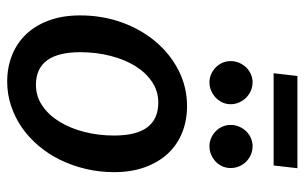

<svg xmlns="http://www.w3.org/2000/svg" viewBox="-184 -696 888 561"><g transform="rotate(90 260.5 -416.0)"><path d="M228.5 -76.5Q262 -76.5 289.5 -95.2Q317 -114 336.2 -145.5Q355.5 -177 366 -218.2Q376.5 -259.5 376.5 -304.5Q376.5 -370.5 352.2 -402.2Q328 -434 280.5 -434Q246.5 -434 219.2 -415.5Q192 -397 173 -366Q154 -335 143.5 -293.5Q133 -252 133 -206.5Q133 -76.5 228.5 -76.5ZM219 7.5Q177 7.5 141.5 -6.8Q106 -21 80.2 -48.2Q54.5 -75.5 40 -115.2Q25.5 -155 25.5 -205.5Q25.5 -271 46.2 -328Q67 -385 103 -427.2Q139 -469.5 187.2 -493.8Q235.5 -518 290.5 -518Q332.5 -518 368 -503.8Q403.5 -489.5 429 -462.2Q454.5 -435 469 -395.2Q483.5 -355.5 483.5 -305Q483.5 -262 474 -222Q464.5 -182 447.5 -147.2Q430.5 -112.5 406.2 -84Q382 -55.5 352.8 -35.2Q323.5 -15 289.5 -3.8Q255.5 7.5 219 7.5ZM202.5 -840.5H472L464 -771H194.5ZM285 -645.5Q285 -632.5 279.8 -621.2Q274.5 -610 265.8 -601.8Q257 -593.5 245.5 -588.5Q234 -583.5 221 -583.5Q208.5 -583.5 197.2 -588.5Q186 -593.5 177.5 -601.8Q169 -610 164 -621.2Q159 -632.5 159 -645.5Q159 -658.5 164 -670.2Q169 -682 177.5 -690.8Q186 -699.5 197.2 -704.5Q208.5 -709.5 221 -709.5Q234 -709.5 245.5 -704.5Q257 -699.5 265.8 -690.8Q274.5 -682 279.8 -670.2Q285 -658.5 285 -645.5ZM471.5 -645.5Q471.5 -632.5 466.5 -621.2Q461.5 -610 452.8 -601.8Q444 -593.5 432.5 -588.5Q421 -583.5 408 -583.5Q395 -583.5 383.8 -588.5Q372.5 -593.5 364 -601.8Q355.5 -610 350.5 -621.2Q345.5 -632.5 345.5 -645.5Q345.5 -658.5 350.5 -670.2Q355.5 -682 364 -690.8Q372.5 -699.5 383.8 -704.5Q395 -709.5 408 -709.5Q421 -709.5 432.5 -704.5Q444 -699.5 452.8 -690.8Q461.5 -682 466.5 -670.2Q471.5 -658.5 471.5 -645.5Z"/></g></svg>

Font: Lato SemiBold
Style: Italic
Weight: 600
Italic angle: -7°
Designer: Lukasz Dziedzic with Adam Twardoch and Botio Nikoltchev
Foundry: tyPoland Lukasz Dziedzic
Version: Version 2.015; 2015-08-06; http://www.latofonts.com/